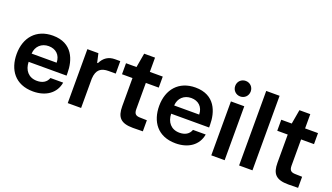

<svg xmlns="http://www.w3.org/2000/svg" viewBox="-68 -1255 3060 1767"><g transform="rotate(20 1462.0 -371.0)"><path d="M294.4 8.8C418 8.8 510.3 -53.7 528.3 -162.6H403.8C387.7 -117.7 349.1 -95.2 294.9 -95.2C211.9 -95.2 166 -153.3 164.1 -233.9H535.6V-259.3C535.6 -385.3 485.8 -537.1 293.5 -537.1C130.9 -537.1 35.6 -425.8 35.6 -264.6C35.6 -112.8 116.7 8.8 294.4 8.8ZM164.1 -314.5C168 -387.2 220.2 -433.1 289.6 -433.1C358.4 -433.1 407.7 -390.1 409.2 -314.5Z M740.2 -528.3H632.3V0H763.2V-287.1C768.1 -377.9 812.5 -406.2 884.8 -406.2H954.6V-528.3H903.8C839.8 -528.3 795.9 -499 767.1 -440.9H759.8V-441.4Z M1273.9 9.3 1370.6 7.8V-100.6L1299.8 -102.5C1262.2 -104 1244.1 -117.7 1244.1 -163.6V-420.4H1370.6V-528.3H1244.1V-668H1137.7L1113.3 -528.3H1010.7V-420.4H1113.3V-145C1113.3 -37.6 1152.3 9.3 1273.9 9.3Z M1690.4 8.8C1814 8.8 1906.2 -53.7 1924.3 -162.6H1799.8C1783.7 -117.7 1745.1 -95.2 1690.9 -95.2C1607.9 -95.2 1562 -153.3 1560.1 -233.9H1931.6V-259.3C1931.6 -385.3 1881.8 -537.1 1689.5 -537.1C1526.9 -537.1 1431.6 -425.8 1431.6 -264.6C1431.6 -112.8 1512.7 8.8 1690.4 8.8ZM1560.1 -314.5C1564 -387.2 1616.2 -433.1 1685.5 -433.1C1754.4 -433.1 1803.7 -390.1 1805.2 -314.5Z M2038.1 -528.3V0H2168.9V-528.3ZM2026.4 -676.3C2026.4 -631.8 2061 -600.1 2102.5 -600.1C2144 -600.1 2178.2 -631.8 2178.2 -676.3C2178.2 -721.2 2144 -752.4 2102.5 -752.4C2061 -752.4 2026.4 -721.2 2026.4 -676.3Z M2310.5 -730V0H2441.4V-730Z M2794.4 9.3 2891.1 7.8V-100.6L2820.3 -102.5C2782.7 -104 2764.6 -117.7 2764.6 -163.6V-420.4H2891.1V-528.3H2764.6V-668H2658.2L2633.8 -528.3H2531.2V-420.4H2633.8V-145C2633.8 -37.6 2672.9 9.3 2794.4 9.3Z"/></g></svg>

Font: Wand UI Pro Bold
Style: Regular
Weight: 700
Designer: Andreas Faust
Version: Version 1.003;FEAKit 1.0